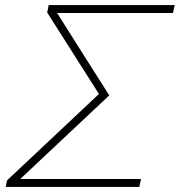

<svg xmlns="http://www.w3.org/2000/svg" viewBox="-20 -733 705 753"><path d="M2.5 0 8 -26Q41 -57 82.8 -96.2Q124.5 -135.5 167.8 -176.2Q211 -217 248 -251.5L368 -364.5L294.5 -480Q262 -531.5 229.8 -582Q197.5 -632.5 165 -684L171 -713H665L658.5 -682H204L271 -576Q305 -522 340.2 -466.5Q375.5 -411 408.5 -359Q350.5 -304.5 288.8 -246.5Q227 -188.5 168.5 -133.5L59.5 -31H533L526.5 0Z"/></svg>

Font: Commissioner Thin
Style: Italic
Weight: 100
Italic angle: -12°
Designer: Kostas Bartsokas
Foundry: Kostas Bartsokas
Version: Version 1.000; ttfautohint (v1.8.3)